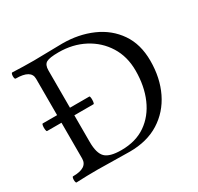

<svg xmlns="http://www.w3.org/2000/svg" viewBox="-144 -836 1037 1008"><g transform="rotate(-30 374.0 -331.5)"><path d="M47 3Q43 3 41.5 -6Q40 -15 41.5 -24.5Q43 -34 47 -34Q135 -34 135 -91V-575Q135 -629 43 -629Q38 -629 36.5 -638.5Q35 -648 37 -657Q39 -666 43 -666Q109 -663 174 -663Q218 -663 260.5 -664.5Q303 -666 346 -666Q445 -666 526 -630.5Q607 -595 654.5 -526Q702 -457 702 -357Q702 -253 662.5 -171.5Q623 -90 549 -43.5Q475 3 370 3Q321 3 272 1.5Q223 0 174 0Q112 0 47 3ZM336 -26Q424 -26 484.5 -68Q545 -110 577 -183.5Q609 -257 609 -351Q609 -436 569 -500Q529 -564 460.5 -600Q392 -636 306 -636Q251 -636 232 -625Q213 -614 213 -580V-146Q213 -78 239.5 -52Q266 -26 336 -26ZM48 -308Q44 -308 42.5 -319.5Q41 -331 42.5 -342.5Q44 -354 48 -354H330Q334 -354 335 -342.5Q336 -331 334.5 -319.5Q333 -308 329 -308Z"/></g></svg>

Font: Junicode
Style: Regular
Weight: 400
Designer: Peter S. Baker
Version: Version 2.100; ttfautohint (v1.8.4)